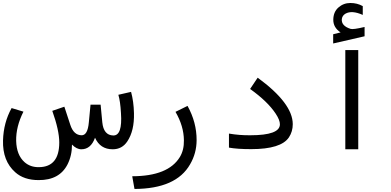

<svg xmlns="http://www.w3.org/2000/svg" viewBox="-198 -1003 2626 1290"><path d="M274.4 -164.1Q296.9 -95.2 349.6 -94.2Q391.1 -92.8 398.9 -181.2L410.2 -299.8H478L489.3 -181.2Q498 -94.2 563 -92.8Q625.5 -91.3 614.7 -243.7Q610.4 -322.8 597.2 -366.2L682.6 -385.7Q700.2 -321.8 702.1 -242.7Q705.1 -124 657.2 -52.7Q622.1 0 559.1 0Q475.1 0 440.4 -77.6Q412.6 0 348.6 0Q316.4 0 285.6 -31.7Q286.1 41 255.9 101.1Q201.7 208 61.5 207Q-37.1 207 -95.7 154.3Q-181.6 78.1 -177.7 -59.6Q-174.3 -179.2 -120.1 -276.9L-40.5 -252.9Q-91.3 -151.9 -89.4 -56.6Q-86.9 38.6 -33.2 86.4Q5.9 121.1 64 120.1Q200.2 118.7 200.2 -45.9Q200.2 -126.5 153.3 -258.3L234.4 -286.1Z M981 -251.5 1062 -291.5Q1123.5 -180.7 1123 -61Q1122.6 26.9 1079.1 101.1Q985.8 265.1 705.6 266.6L690.4 181.2Q932.1 180.7 1010.3 52.2Q1039.1 4.9 1037.6 -61Q1036.6 -156.2 981 -251.5Z M1340.3 -105.5Q1412.1 -93.3 1483.9 -94.2Q1682.1 -94.2 1682.6 -167.5Q1683.1 -195.8 1654.3 -239.3Q1600.6 -320.8 1482.4 -405.3L1533.2 -481Q1768.6 -309.1 1769 -168.9Q1769 -119.1 1743.2 -80.1Q1690.4 -1 1489.7 -1Q1395 -1 1340.3 -11.2Z M2122.1 -666.6H2209V0H2122.1ZM2090.3 -785.2Q2041 -817.9 2041.3 -870.1Q2041.5 -922.4 2075.7 -952.6Q2109.9 -982.9 2156 -982.9Q2202.1 -982.9 2239.3 -961.9V-902.8Q2166 -935.5 2123 -911.1Q2101.6 -898.4 2098.6 -875Q2094.2 -829.1 2157.2 -809.1Q2173.8 -803.2 2251.5 -821.8V-759.3L2040.5 -710.9V-772.9Z"/></svg>

Font: Vazir Code Hack
Style: Code-Hack
Weight: 400
Foundry: DejaVu fonts team - Redesigned by Saber Rastikerdar
Version: Version 1.1.2